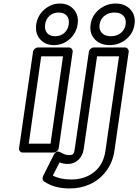

<svg xmlns="http://www.w3.org/2000/svg" viewBox="-20 -830 775 1076"><path d="M86.9 0 165 -539.1Q166.5 -549.8 175 -556.9Q183.6 -564 192.9 -564H365.2Q376 -564 382.3 -555.9Q388.7 -547.9 387.2 -539.1L309.1 0Q307.6 10.7 298.3 17.8Q289.1 24.9 279.8 24.9H107.9Q97.2 24.9 91.3 17.1Q85.4 9.3 86.9 0ZM141.1 -24.9H263.2L333 -514.2H210.9ZM183.1 -693.8Q190.4 -743.2 228.5 -776.6Q266.6 -810.1 315.9 -810.1Q365.2 -810.1 393.8 -776.6Q422.4 -743.2 415 -693.8Q407.7 -643.6 369.6 -610.4Q331.5 -577.1 282.2 -577.1Q232.9 -577.1 204.3 -610.4Q175.8 -643.6 183.1 -693.8ZM221.2 157.2 282.2 36.1Q283.7 32.7 286.1 29.8Q288.6 26.9 293.9 22.7Q299.3 18.6 305.2 19Q311 19.5 319.8 23.9Q344.7 39.1 367.2 39.1Q382.3 40 389.2 33.2Q396 26.4 398.9 4.9L478 -539.1Q479.5 -549.8 488 -556.9Q496.6 -564 505.9 -564H679.2Q689.9 -564 696.3 -555.9Q702.6 -547.9 701.2 -539.1L621.1 16.1Q611.3 82 573.7 130.6Q536.1 179.2 483.2 202.9Q430.2 226.6 369.1 226.1Q284.7 226.1 227.1 187Q220.7 182.6 219 174.1Q217.3 165.5 221.2 157.2ZM232.9 -693.8Q228.5 -663.1 243.7 -645Q258.8 -627 289.1 -627Q319.3 -627 340.1 -645Q360.8 -663.1 365.2 -693.8Q369.6 -724.1 354.2 -741.9Q338.9 -759.8 309.1 -759.8Q278.8 -759.8 258.1 -741.7Q237.3 -723.6 232.9 -693.8ZM275.9 153.8Q317.4 175.8 377 175.8Q453.6 176.8 506.6 135Q559.6 93.3 570.8 16.1L647 -514.2H523.9L449.2 4.9Q443.8 43 418.9 66.2Q394 89.4 358.9 88.9Q336.9 88.9 314 80.1ZM487.8 -692.9Q495.1 -743.7 535.4 -776.9Q575.7 -810.1 627.9 -810.1Q680.7 -810.1 710.9 -776.9Q741.2 -743.7 733.9 -692.9Q726.6 -642.6 686.8 -609.9Q647 -577.1 594.2 -577.1Q542 -577.1 511.2 -609.9Q480.5 -642.6 487.8 -692.9ZM538.1 -692.9Q533.7 -664.1 550.8 -645.5Q567.9 -627 601.1 -627Q634.8 -627 657.2 -645.3Q679.7 -663.6 684.1 -692.9Q688.5 -723.1 671.9 -741.5Q655.3 -759.8 621.1 -759.8Q587.9 -759.8 565.2 -741.2Q542.5 -722.7 538.1 -692.9Z"/></svg>

Font: Trueno Bold Outline
Style: Italic
Weight: 700
Width: 6
Designer: Julieta Ulanovsky
Foundry: Julieta Ulanovsky
Version: Version 3.001b | FøM Fix